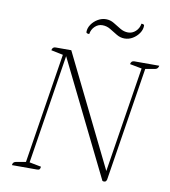

<svg xmlns="http://www.w3.org/2000/svg" viewBox="-91 -918 885 997"><g transform="rotate(10 351.5 -419.5)"><path d="M525 1Q520 1 516 -1L218 -606L127 -30L189 -18Q188 -8 184.5 -4Q181 0 171 0H39Q40 -17 57 -20L108 -29L200 -610L137 -623Q140 -641 156 -641H239L527 -55L615 -611L552 -623Q555 -641 571 -641H703Q700 -624 685 -621L634 -612L539 -12Q538 -8 535 -3.5Q532 1 525 1ZM316 -740Q300 -740 300 -748Q300 -769 313 -788Q326 -807 346.5 -819Q367 -831 389 -831Q412 -831 431.5 -819Q451 -807 471 -795Q491 -783 513 -783Q535 -783 552.5 -799Q570 -815 574 -840Q589 -840 589 -832Q589 -811 576 -792Q563 -773 543 -761Q523 -749 500 -749Q478 -749 458 -761Q438 -773 418.5 -785Q399 -797 376 -797Q354 -797 337 -781Q320 -765 316 -740Z"/></g></svg>

Font: Petrona Thin
Style: Italic
Weight: 100
Italic angle: -9°
Designer: Ringo R. Seeber
Foundry: Ringo R. Seeber
Version: Version 2.001; ttfautohint (v1.8.3)